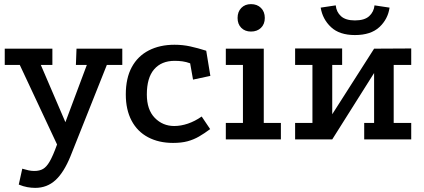

<svg xmlns="http://www.w3.org/2000/svg" viewBox="-20 -676 2058 931"><path d="M151 235Q132 235 112.5 231.5Q93 228 71 219L88 142Q105 147 118.5 150Q132 153 146 153Q172 153 189 143Q206 133 221.5 106Q237 79 255 29L401 -361H348L351 -440H573V-361H498L322 81Q290 160 249 197.5Q208 235 151 235ZM277 68 76 -361H3V-440H234V-361H178L321 -28Z M902 -369Q883 -376 865 -378.5Q847 -381 827 -381Q763 -381 727.5 -340Q692 -299 692 -218Q692 -144 730.5 -104.5Q769 -65 825 -65Q857 -65 891 -76.5Q925 -88 958 -111L999 -50Q971 -29 945 -14Q919 1 889.5 9Q860 17 819 17Q750 17 698 -10.5Q646 -38 618 -91Q590 -144 590 -218Q590 -297 619 -350.5Q648 -404 701.5 -431.5Q755 -459 826 -459Q866 -459 902.5 -451Q939 -443 980 -430L1000 -308L916 -290Z M1075 -440H1259V-80H1342V0H1075V-80H1158V-361H1075ZM1197 -656Q1227 -656 1245.5 -637.5Q1264 -619 1264 -589Q1264 -559 1245.5 -541Q1227 -523 1197 -523Q1168 -523 1150 -541Q1132 -559 1132 -589Q1132 -619 1150 -637.5Q1168 -656 1197 -656Z M1411 -441H1639V-361H1591V-122L1794 -440L1974 -441V-361H1889V-80H1974V0H1746V-80H1794V-322L1591 0H1411V-80H1495V-361H1411ZM1701 -506Q1626 -506 1585 -544.5Q1544 -583 1535 -639L1608 -650Q1611 -618 1633.5 -597.5Q1656 -577 1701 -577Q1748 -577 1770.5 -598Q1793 -619 1796 -650L1869 -639Q1861 -583 1819.5 -544.5Q1778 -506 1701 -506Z"/></svg>

Font: Podkova SemiBold
Style: Regular
Weight: 600
Designer: Ilya Yudin
Foundry: Cyreal (www.cyreal.org)
Version: Version 2.103